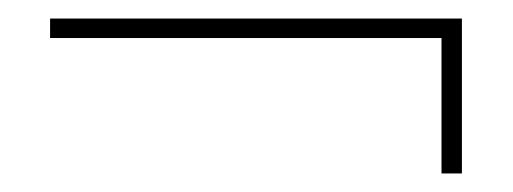

<svg xmlns="http://www.w3.org/2000/svg" viewBox="-20 -283 553 207"><path d="M34 -242V-263H478V-96H456V-242Z"/></svg>

Font: Elsie Swash Caps Black
Style: Regular
Weight: 900
Designer: Alejandro Inler
Foundry: Alejandro Inler
Version: 1.003